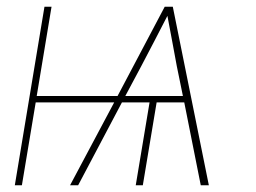

<svg xmlns="http://www.w3.org/2000/svg" viewBox="-20 -550 760 570"><path d="M24 0H45L86 -246H319L188 0H212L342 -246H424L383 0H404L445 -246H527L576 0H600L493 -530H469L329 -265H89L133 -530H112ZM352 -265 399 -353Q419 -391 438.5 -428.5Q458 -466 477 -503Q484 -466 491 -428.5Q498 -391 505 -353L523 -265Z"/></svg>

Font: Iosevka Sparkle Thin
Style: Italic
Weight: 100
Italic angle: -9°
Designer: Belleve Invis
Foundry: Belleve Invis
Version: Version 4.5.0; ttfautohint (v1.8.3)